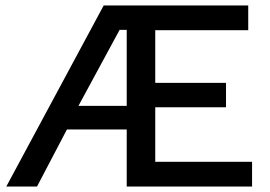

<svg xmlns="http://www.w3.org/2000/svg" viewBox="-20 -680 985 700"><path d="M546 -90H899V0H442V-208H224L115 0H3L358 -660H885V-570H546V-378H804V-289H546ZM266 -294H442V-571H416Z"/></svg>

Font: Elaine Sans Medium
Style: Regular
Weight: 500
Designer: Wei Huang
Foundry: Wei Huang
Version: Version 2.001;PS 002.001;hotconv 1.0.88;makeotf.lib2.5.64775